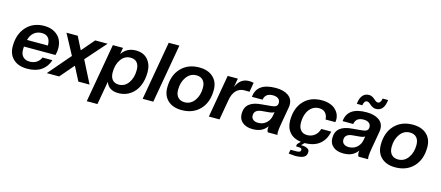

<svg xmlns="http://www.w3.org/2000/svg" viewBox="-58 -1389 5151 2245"><g transform="rotate(15 2517.0 -266.5)"><path d="M252 9.8Q143.6 9.8 83.3 -47.4Q22.9 -104.5 22.9 -202.1Q22.9 -347.2 104 -436.5Q185.1 -525.9 319.8 -525.9Q391.6 -525.9 443.1 -496.8Q494.6 -467.8 519.3 -420.7Q543.9 -373.5 543.9 -314Q543.9 -270.5 532.2 -231H150.9Q148.9 -218.8 148.9 -195.8Q148.9 -138.7 178 -108.4Q207 -78.1 259.8 -78.1Q306.6 -78.1 341.3 -100.1Q376 -122.1 394 -163.1H513.2Q488.3 -81.5 422.6 -35.9Q356.9 9.8 252 9.8ZM313 -438Q258.8 -438 220 -406.7Q181.2 -375.5 165 -314.9H418Q418 -438 313 -438Z M1006.8 0H871.1L783.7 -168.9L638.7 0H488.8L720.7 -270L588.9 -516.1H725.1L803.7 -360.8L937 -516.1H1086.9L869.6 -270Z M1356.4 9.8Q1238.3 9.8 1204.6 -86.9L1154.8 195.8H1025.4L1150.4 -516.1H1273.4L1259.8 -437Q1287.6 -479.5 1330.3 -502.7Q1373 -525.9 1427.7 -525.9Q1522 -525.9 1573.2 -466.8Q1624.5 -407.7 1624.5 -314Q1624.5 -222.7 1593.5 -149.9Q1562.5 -77.1 1500.7 -33.7Q1439 9.8 1356.4 9.8ZM1335.4 -87.9Q1407.7 -87.9 1451.7 -150.6Q1495.6 -213.4 1495.6 -306.2Q1495.6 -365.2 1468.3 -396.7Q1440.9 -428.2 1390.6 -428.2Q1318.4 -428.2 1274.4 -365.5Q1230.5 -302.7 1230.5 -210Q1230.5 -150.9 1257.8 -119.4Q1285.2 -87.9 1335.4 -87.9Z M1778.3 0H1649.4L1774.4 -711.9H1903.3Z M2132.3 -87.9Q2205.6 -87.9 2251.2 -150.9Q2296.9 -213.9 2296.9 -306.2Q2296.9 -364.7 2267.8 -396.5Q2238.8 -428.2 2187 -428.2Q2113.8 -428.2 2067.9 -365.2Q2022 -302.2 2022 -210Q2022 -151.4 2051.3 -119.6Q2080.6 -87.9 2132.3 -87.9ZM2122.1 9.8Q2016.1 9.8 1954.6 -47.1Q1893.1 -104 1893.1 -202.1Q1893.1 -350.6 1976.1 -438.2Q2059.1 -525.9 2196.3 -525.9Q2302.7 -525.9 2364.5 -469Q2426.3 -412.1 2426.3 -314Q2426.3 -165.5 2343.3 -77.9Q2260.3 9.8 2122.1 9.8Z M2579.6 0H2450.7L2540.5 -516.1H2663.6L2644.5 -410.2Q2671.4 -470.2 2709.2 -496.6Q2747.1 -522.9 2798.8 -522.9Q2828.1 -522.9 2854.5 -516.1L2835 -402.8L2774.9 -403.8Q2714.8 -403.8 2675.3 -363.8Q2635.7 -323.7 2622.6 -246.1Z M2981.4 9.8Q2903.3 9.8 2857.9 -28.1Q2812.5 -65.9 2812.5 -130.9Q2812.5 -209 2861.3 -249.3Q2910.2 -289.6 3005.9 -296.9L3126.5 -308.1Q3162.1 -310.5 3180.9 -323.7Q3199.7 -336.9 3199.7 -366.2Q3199.7 -397.9 3176 -416Q3152.3 -434.1 3112.8 -434.1Q3065.4 -434.1 3039.3 -414.1Q3013.2 -394 3005.9 -353H2877.4Q2892.6 -525.9 3122.6 -525.9Q3216.8 -525.9 3272.7 -487.5Q3328.6 -449.2 3328.6 -377Q3328.6 -356.4 3324.7 -338.9L3288.6 -131.8Q3276.9 -67.4 3276.9 -33.2Q3276.9 -11.2 3281.7 0H3164.6Q3152.8 -17.6 3152.8 -43Q3152.8 -53.7 3155.8 -70.8Q3125 -29.8 3084 -10Q3043 9.8 2981.4 9.8ZM3024.9 -78.1Q3084 -78.1 3123.8 -114.5Q3163.6 -150.9 3172.9 -208L3179.7 -250Q3167.5 -234.9 3112.8 -230L3035.6 -223.1Q2941.9 -215.8 2941.9 -146Q2941.9 -114.3 2964.1 -96.2Q2986.3 -78.1 3024.9 -78.1Z M3681.6 99.1Q3681.6 145 3647.7 164.1Q3613.8 183.1 3543.5 183.1L3464.4 176.8L3473.6 127.9H3542.5Q3570.3 127.9 3583.3 120.6Q3596.2 113.3 3596.2 95.2Q3596.2 83.5 3585.7 78.4Q3575.2 73.2 3552.2 73.2H3525.4L3530.3 43.9L3566.4 6.8Q3479.5 -2.9 3429.9 -58.3Q3380.4 -113.8 3380.4 -202.1Q3380.4 -351.6 3461.2 -438.7Q3542 -525.9 3680.7 -525.9Q3733.4 -525.9 3776.1 -511.2Q3818.8 -496.6 3845.2 -471.9Q3871.6 -447.3 3885.5 -416Q3899.4 -384.8 3899.4 -350.1Q3899.4 -336.9 3896.5 -319.8H3777.3Q3777.3 -364.7 3750.5 -396.5Q3723.6 -428.2 3671.4 -428.2Q3621.1 -428.2 3583.7 -398.4Q3546.4 -368.7 3527.8 -319.8Q3509.3 -271 3509.3 -210Q3509.3 -151.4 3537.8 -119.6Q3566.4 -87.9 3615.2 -87.9Q3665.5 -87.9 3703.6 -116.2Q3741.7 -144.5 3758.3 -200.2H3878.4Q3861.8 -105 3795.7 -48.3Q3729.5 8.3 3612.3 9.8L3578.6 43.9Q3626.5 43.9 3654.1 57.9Q3681.6 71.8 3681.6 99.1Z M4079.1 9.8Q4001 9.8 3955.6 -28.1Q3910.2 -65.9 3910.2 -130.9Q3910.2 -209 3959 -249.3Q4007.8 -289.6 4103.5 -296.9L4224.1 -308.1Q4259.8 -310.5 4278.6 -323.7Q4297.4 -336.9 4297.4 -366.2Q4297.4 -397.9 4273.7 -416Q4250 -434.1 4210.4 -434.1Q4163.1 -434.1 4137 -414.1Q4110.8 -394 4103.5 -353H3975.1Q3990.2 -525.9 4220.2 -525.9Q4314.5 -525.9 4370.4 -487.5Q4426.3 -449.2 4426.3 -377Q4426.3 -356.4 4422.4 -338.9L4386.2 -131.8Q4374.5 -67.4 4374.5 -33.2Q4374.5 -11.2 4379.4 0H4262.2Q4250.5 -17.6 4250.5 -43Q4250.5 -53.7 4253.4 -70.8Q4222.7 -29.8 4181.6 -10Q4140.6 9.8 4079.1 9.8ZM4122.6 -78.1Q4181.6 -78.1 4221.4 -114.5Q4261.2 -150.9 4270.5 -208L4277.3 -250Q4265.1 -234.9 4210.4 -230L4133.3 -223.1Q4039.6 -215.8 4039.6 -146Q4039.6 -114.3 4061.8 -96.2Q4084 -78.1 4122.6 -78.1ZM4312.5 -591.8Q4292.5 -591.8 4274.2 -600.8Q4255.9 -609.9 4244.4 -620.8Q4232.9 -631.8 4219.2 -640.9Q4205.6 -649.9 4194.3 -649.9Q4158.7 -649.9 4149.4 -591.8H4083.5Q4089.8 -660.2 4119.1 -694.6Q4148.4 -729 4196.3 -729Q4216.3 -729 4234.6 -719.7Q4252.9 -710.4 4264.2 -699.5Q4275.4 -688.5 4289.1 -679.2Q4302.7 -669.9 4314.5 -669.9Q4350.1 -669.9 4359.4 -729H4425.3Q4411.1 -591.8 4312.5 -591.8Z M4717.3 -87.9Q4790.5 -87.9 4836.2 -150.9Q4881.8 -213.9 4881.8 -306.2Q4881.8 -364.7 4852.8 -396.5Q4823.7 -428.2 4772 -428.2Q4698.7 -428.2 4652.8 -365.2Q4606.9 -302.2 4606.9 -210Q4606.9 -151.4 4636.2 -119.6Q4665.5 -87.9 4717.3 -87.9ZM4707 9.8Q4601.1 9.8 4539.6 -47.1Q4478 -104 4478 -202.1Q4478 -350.6 4561 -438.2Q4644 -525.9 4781.2 -525.9Q4887.7 -525.9 4949.5 -469Q5011.2 -412.1 5011.2 -314Q5011.2 -165.5 4928.2 -77.9Q4845.2 9.8 4707 9.8Z"/></g></svg>

Font: Creato Display
Style: Bold Italic
Weight: 700
Italic angle: -10°
Version: Version 1.000